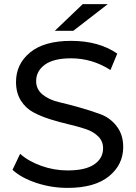

<svg xmlns="http://www.w3.org/2000/svg" viewBox="-20 -907 661 935"><path d="M247 -757 383 -887H505L337 -757ZM309 8Q230 8 156.5 -16.5Q83 -41 41 -80L78 -158Q118 -122 180.5 -99.5Q243 -77 309 -77Q396 -77 439 -106.5Q482 -136 482 -185Q482 -219 458.5 -242.5Q435 -266 397.5 -278.5Q360 -291 315 -301.5Q270 -312 225 -326Q180 -340 142.5 -360Q105 -380 81.5 -417.5Q58 -455 58 -508Q58 -595 126.5 -651.5Q195 -708 326 -708Q461 -708 551 -646L518 -566Q429 -623 326 -623Q241 -623 198.5 -592Q156 -561 156 -512Q156 -472 187.5 -446.5Q219 -421 266 -410Q313 -399 368 -383.5Q423 -368 470 -350.5Q517 -333 548.5 -292Q580 -251 580 -191Q580 -105 510.5 -48.5Q441 8 309 8Z"/></svg>

Font: Montserrat
Style: Regular
Weight: 500
Designer: Julieta Ulanovsky
Foundry: Julieta Ulanovsky
Version: Version 7.200;PS 007.200;hotconv 1.0.88;makeotf.lib2.5.64775